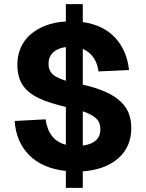

<svg xmlns="http://www.w3.org/2000/svg" viewBox="-20 -820 707 930"><path d="M299 90V8Q186 -4 122 -68Q58 -132 51 -234L201 -242Q208 -192 232 -161Q256 -130 299 -119V-302Q236 -317 191 -334.5Q146 -352 118 -376Q90 -400 77 -432Q64 -464 64 -507Q64 -551 80 -588Q96 -625 126.5 -652Q157 -679 200.5 -696Q244 -713 299 -716V-800H381V-713Q432 -706 472 -686Q512 -666 539.5 -635.5Q567 -605 583.5 -566Q600 -527 605 -481L457 -474Q452 -513 433 -541Q414 -569 381 -583V-410Q447 -395 492 -374.5Q537 -354 564.5 -328Q592 -302 604 -270Q616 -238 616 -200Q616 -109 553 -53.5Q490 2 381 10V90ZM466 -193Q466 -207 462.5 -219.5Q459 -232 449.5 -242.5Q440 -253 423.5 -262.5Q407 -272 381 -281V-115Q422 -120 444 -139.5Q466 -159 466 -193ZM215 -512Q215 -480 233 -462Q251 -444 299 -429V-592Q259 -587 237 -565.5Q215 -544 215 -512Z"/></svg>

Font: Geist
Style: Bold
Weight: 400
Designer: Basement.studio, Andrés Briganti, Mateo Zaragoza
Foundry: Basement.studio, Vercel, Andrés Briganti, Guido Ferreyra, Mateo Zaragoza
Version: Version 1.401